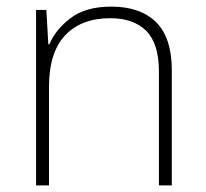

<svg xmlns="http://www.w3.org/2000/svg" viewBox="-20 -611 622 580"><path d="M316 -591Q404 -591 451.5 -544Q499 -497 499 -398V-51H460V-396Q460 -479 422 -517.5Q384 -556 313 -556Q226 -556 177 -504.5Q128 -453 128 -348V-51H89V-581H120L126 -477H129Q148 -522 193.5 -556.5Q239 -591 316 -591Z"/></svg>

Font: Noto Sans Tamil UI ExtraLight
Style: Regular
Weight: 200
Designer: Jelle Bosma - Monotype Design Team
Foundry: Monotype Imaging Inc.
Version: Version 2.004; ttfautohint (v1.8.4.7-5d5b)